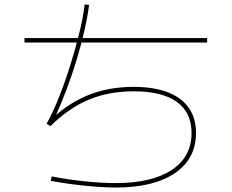

<svg xmlns="http://www.w3.org/2000/svg" viewBox="-20 -816 1040 862"><path d="M499 26Q458 26 408 22Q358 18 306.5 11.5Q255 5 208 -4L212 -24Q283 -10 360.5 -2Q438 6 499 6Q662 6 751 -53Q840 -112 840 -219Q840 -311 774 -358.5Q708 -406 580 -406Q468 -406 377.5 -368Q287 -330 207 -250L189 -260Q216 -308 243.5 -376.5Q271 -445 295 -521.5Q319 -598 336.5 -670Q354 -742 360 -796L380 -794Q374 -745 359.5 -681Q345 -617 324.5 -549Q304 -481 279.5 -416Q255 -351 231 -298L225 -294Q302 -362 389 -394Q476 -426 580 -426Q670 -426 732.5 -402Q795 -378 827.5 -332Q860 -286 860 -219Q860 -103 765 -38.5Q670 26 499 26ZM90 -625V-645H910V-625Z"/></svg>

Font: M PLUS 1 Thin Thin
Style: Regular
Weight: 250
Version: Version 1.001